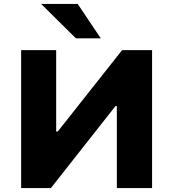

<svg xmlns="http://www.w3.org/2000/svg" viewBox="-20 -961 885 981"><path d="M88 0V-705H267V-289H275L604 -705H757V0H577V-419H570L240 0ZM368 -765 190 -941H377L495 -765Z"/></svg>

Font: Nunito Sans 6pt Black
Style: Regular
Weight: 900
Version: Version 3.101;gftools[0.9.27]